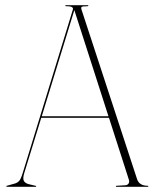

<svg xmlns="http://www.w3.org/2000/svg" viewBox="-20 -720 592 740"><path d="M119.5 -2Q119.5 0 117.5 0H6.5Q4.5 0 4.5 -2Q4.5 -4 6.5 -4L38.5 -13Q47 -15.5 53.5 -22.2Q60 -29 67.5 -53L260.5 -682Q263 -688 258.2 -692Q253.5 -696 235.5 -696Q231.5 -696 231.5 -698Q231.5 -700 234.5 -700H318.5Q320.5 -700 320.5 -698Q320.5 -696 317.5 -696Q297.5 -696 294.5 -693.2Q291.5 -690.5 294.5 -682L508.5 -29Q517 -4 549.5 -4Q551.5 -4 551.5 -2Q551.5 0 549.5 0H428.5Q426.5 0 426.5 -2Q426.5 -4 429.5 -4L463.5 -6Q472.5 -7 476 -13.5Q479.5 -20 476.5 -28L400 -266H139L73.5 -53Q67 -32 72 -22.8Q77 -13.5 91.5 -10L116.5 -4Q119.5 -4 119.5 -2ZM141 -272H398L266.5 -681Z"/></svg>

Font: Fraunces 144pt Thin
Style: Regular
Weight: 100
Version: Version 1.000;[f99f86859]